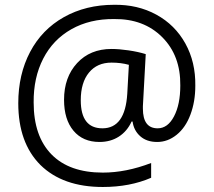

<svg xmlns="http://www.w3.org/2000/svg" viewBox="-20 -684 878 789"><path d="M524.8 -184.5H520.7Q502.5 -144.6 468.4 -122.6Q434.3 -100.6 388.8 -100.6Q320.5 -100.6 281.9 -146.9Q243.2 -193.1 243.2 -274Q243.2 -366.5 296.8 -424.7Q350.4 -482.8 438.3 -482.8Q469.2 -482.8 508.6 -477Q548 -471.2 578.9 -461.6L567.2 -247.7V-237.6Q567.2 -156.7 627.9 -156.7Q669.4 -156.7 695.1 -205.8Q720.9 -254.8 720.9 -332.7Q722.4 -455.5 646.6 -531.3Q570.8 -607.2 448.9 -605.7Q349.3 -606.7 273.5 -564Q197.7 -521.2 157.5 -442.9Q117.3 -364.5 118.3 -262.9Q118.3 -124.4 191.6 -49.5Q264.9 25.3 402.4 25.3Q498 25.3 601.1 -14.2V46.5Q513.7 84.4 402.4 84.4Q238.1 84.4 146.1 -6.1Q55.1 -97.1 55.1 -259.9Q55.1 -378.2 103.6 -470.4Q152.2 -562.7 242.4 -613.5Q332.7 -664.3 448.9 -664.3Q545.5 -665.8 622.3 -623.9Q699.2 -581.9 741.7 -505.3Q784.1 -428.7 782.6 -331.6Q782.6 -266.4 762.6 -213.1Q742.7 -159.8 706 -130.2Q669.4 -100.6 626.1 -100.6Q582.9 -100.6 556.4 -124.1Q529.8 -147.6 524.8 -184.5ZM438.3 -426.7Q379.2 -426.7 345.6 -385.7Q311.9 -344.8 311.9 -272Q311.9 -156.7 400.9 -156.7Q494.4 -156.7 503 -298.8L509.6 -417.6Q477.2 -426.7 438.3 -426.7Z"/></svg>

Font: KhulaRegular
Style: Regular
Weight: 400
Designer: Erin McLaughlin, Steve Matteson
Version: Version 1.001;PS 1.0;hotconv 1.0.72;makeotf.lib2.5.5900; ttf